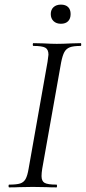

<svg xmlns="http://www.w3.org/2000/svg" viewBox="-20 -812 372 832"><path d="M20 -12Q52 -12 67.5 -17Q83 -22 91 -36.5Q99 -51 104 -81L186 -544Q190 -570 190 -575Q190 -598 176 -605.5Q162 -613 125 -613Q122 -613 122 -619Q122 -625 125 -625L168 -624Q204 -622 226 -622Q252 -622 290 -624L330 -625Q332 -625 332 -619Q332 -613 330 -613Q298 -613 282.5 -607Q267 -601 259 -586.5Q251 -572 245 -542L163 -81Q160 -62 160 -49Q160 -27 173.5 -19.5Q187 -12 225 -12Q227 -12 227 -6Q227 0 225 0Q198 0 183 -1L122 -2L63 -1Q48 0 20 0Q17 0 17 -6Q17 -12 20 -12ZM200 -751Q200 -770 212 -781Q224 -792 244 -792Q264 -792 275 -781.5Q286 -771 286 -751Q286 -731 275 -720Q264 -709 244 -709Q224 -709 212 -720.5Q200 -732 200 -751Z"/></svg>

Font: Cormorant Garamond
Style: Italic
Weight: 400
Italic angle: -10°
Designer: Christian Thalmann (Catharsis Fonts)
Foundry: Catharsis Fonts
Version: Version 4.000